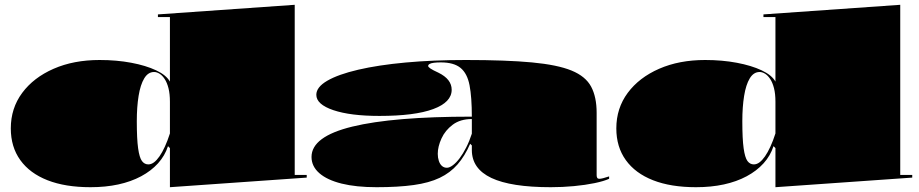

<svg xmlns="http://www.w3.org/2000/svg" viewBox="-20 -765 3831 800"><path d="M1208 -745V-36H1258V-25L688 15V-148L680 -156Q667 -116 638.5 -84.5Q610 -53 568 -30.5Q526 -8 473 3.5Q420 15 357 15Q252 15 178 -14Q104 -43 64.5 -98Q25 -153 25 -230Q25 -314 72.5 -378Q120 -442 203.5 -478.5Q287 -515 395 -515Q466 -515 527 -503.5Q588 -492 630.5 -472Q673 -452 688 -425V-694H638V-705ZM622 -465Q597 -465 581 -438.5Q565 -412 557.5 -365.5Q550 -319 550 -260Q550 -186 555.5 -147Q561 -108 571.5 -94Q582 -80 598 -80Q610 -80 621.5 -88.5Q633 -97 644.5 -113.5Q656 -130 667 -154Q678 -178 688 -209V-341Q688 -374 682 -397.5Q676 -421 666 -436Q656 -451 644.5 -458Q633 -465 622 -465Z M1921 -515Q2089 -515 2196 -505Q2303 -495 2361.5 -471Q2420 -447 2443 -404Q2466 -361 2466 -295V-35Q2466 -28 2468.5 -24Q2471 -20 2477 -20Q2483 -20 2493 -22.5Q2503 -25 2518 -30V-20Q2496 -10 2457.5 -2Q2419 6 2371.5 10.5Q2324 15 2275 15Q2109 15 2027.5 -23.5Q1946 -62 1946 -140Q1946 -142 1946 -143.5Q1946 -145 1946 -149Q1946 -153 1946 -159L1939 -166Q1917 -115 1886.5 -80Q1856 -45 1812 -24Q1768 -3 1703.5 6Q1639 15 1549 15Q1464 15 1403.5 0Q1343 -15 1310.5 -43.5Q1278 -72 1278 -111Q1278 -196 1448 -237.5Q1618 -279 1946 -279Q1946 -360 1936.5 -409.5Q1927 -459 1899 -482Q1871 -505 1817 -505Q1800 -505 1788 -503.5Q1776 -502 1770 -498.5Q1764 -495 1764 -490Q1764 -486 1773.5 -479.5Q1783 -473 1807 -462Q1862 -435 1862 -391Q1862 -339 1785 -310.5Q1708 -282 1561 -282Q1440 -282 1369 -306Q1298 -330 1298 -370Q1298 -402 1343.5 -428.5Q1389 -455 1472.5 -474.5Q1556 -494 1670 -504.5Q1784 -515 1921 -515ZM1946 -269Q1898 -269 1866.5 -245.5Q1835 -222 1819.5 -188Q1804 -154 1804 -124Q1804 -108 1808.5 -94.5Q1813 -81 1821.5 -73.5Q1830 -66 1842 -66Q1853 -66 1867 -76.5Q1881 -87 1895 -105.5Q1909 -124 1922.5 -150.5Q1936 -177 1946 -208Z M3731 -745V-36H3781V-25L3211 15V-148L3203 -156Q3190 -116 3161.5 -84.5Q3133 -53 3091 -30.5Q3049 -8 2996 3.5Q2943 15 2880 15Q2775 15 2701 -14Q2627 -43 2587.5 -98Q2548 -153 2548 -230Q2548 -314 2595.5 -378Q2643 -442 2726.5 -478.5Q2810 -515 2918 -515Q2989 -515 3050 -503.5Q3111 -492 3153.5 -472Q3196 -452 3211 -425V-694H3161V-705ZM3145 -465Q3120 -465 3104 -438.5Q3088 -412 3080.5 -365.5Q3073 -319 3073 -260Q3073 -186 3078.5 -147Q3084 -108 3094.5 -94Q3105 -80 3121 -80Q3133 -80 3144.5 -88.5Q3156 -97 3167.5 -113.5Q3179 -130 3190 -154Q3201 -178 3211 -209V-341Q3211 -374 3205 -397.5Q3199 -421 3189 -436Q3179 -451 3167.5 -458Q3156 -465 3145 -465Z"/></svg>

Font: Kalnia Expanded
Style: Bold
Weight: 700
Width: 7
Designer: Frida Medrano
Foundry: Frida Medrano
Version: Version 1.105